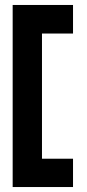

<svg xmlns="http://www.w3.org/2000/svg" viewBox="-20 -754 350 773"><path d="M31 -734H274V-619H149V-115H274V-1H31Z"/></svg>

Font: Do Hyeon
Style: Regular
Weight: 400
Version: Version 1.001